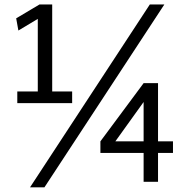

<svg xmlns="http://www.w3.org/2000/svg" viewBox="-20 -801 821 846"><path d="M488.3 -178.2H612.8V-351.6ZM146.5 -717.8 61 -666.5 51.3 -720.2 153.8 -781.2H210V-397.9H297.9V-346.7H56.2V-397.9H146.5ZM704.1 -781.2 175.8 24.4H112.3L640.1 -781.2ZM676.3 -127V0H612.8V-127H422.4V-178.2L612.8 -434.6H676.3V-178.2H742.2V-127Z"/></svg>

Font: Andika New Basic
Style: Regular
Weight: 400
Designer: Victor Gaultney, Annie Olsen, Julie Remington, Don Collingsworth, Eric Hays
Foundry: SIL International
Version: Version 5.500; ttfautohint (v1.8.3)